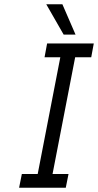

<svg xmlns="http://www.w3.org/2000/svg" viewBox="-20 -885 462 905"><path d="M149 -20 273 -660H343L219 -20ZM70 0 83 -65H303L290 0ZM190 -615 202 -680H422L410 -615ZM280 -722 198 -865H274L336 -722Z"/></svg>

Font: Teachers
Style: Italic
Weight: 400
Italic angle: -11°
Designer: Alfredo Marco Pradil, Chank Diesel
Version: Version 1.001